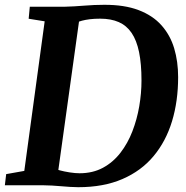

<svg xmlns="http://www.w3.org/2000/svg" viewBox="-28 -771 775 799"><path d="M96 -743H241.6Q280.7 -744 322.4 -747.5Q364.2 -751 405.1 -751Q489.6 -751.4 548.6 -729Q607.5 -706.6 643.8 -665.9Q680.2 -625.2 696.8 -570.1Q713.3 -515 713.3 -450Q713.3 -350.2 687.9 -266.5Q662.5 -182.8 611.1 -121.3Q559.7 -59.7 481.4 -25.9Q403.1 8 297.4 8Q282 8 264 6.8Q246 5.5 226.7 4Q207.3 2.5 188.4 1.2Q169.5 0 152.1 0H-7.8L-2.3 -46.4L73.1 -59.8L157.9 -682.3L91.3 -693ZM209.7 -27.2 198.2 -70.8Q201.1 -67.4 219.7 -62.4Q238.3 -57.3 261.8 -53.6Q285.4 -50 302.9 -50Q358.2 -50 400.5 -72.9Q442.8 -95.8 473.2 -135.2Q503.7 -174.6 522.9 -224.5Q542.2 -274.4 551.5 -328.8Q560.8 -383.3 560.8 -435.9Q560.8 -505.2 550.7 -554.2Q540.6 -603.2 519.7 -634Q498.8 -664.7 466.4 -679Q433.9 -693.3 388.8 -693.3Q365 -693.3 346 -691Q327.1 -688.6 313.6 -685Q300.2 -681.3 291.8 -677.6L304.5 -708Z"/></svg>

Font: Merriweather Light
Style: Italic
Weight: 300
Italic angle: -7.8°
Designer: Eben Sorkin
Foundry: Eben Sorkin
Version: Version 2.101